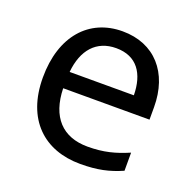

<svg xmlns="http://www.w3.org/2000/svg" viewBox="-104 -651 771 767"><g transform="rotate(20 282.0 -268.0)"><path d="M292 -546C150 -546 55 -440 55 -264C55 -85 160 10 313 10C386 10 434 -1 489 -25V-102C433 -78 385 -65 317 -65C210 -65 149 -130 146 -251H513V-304C513 -450 429 -546 292 -546ZM291 -474C380 -474 420 -412 421 -321H148C157 -417 207 -474 291 -474Z"/></g></svg>

Font: Noto Sans Kayah Li
Style: Regular
Weight: 400
Designer: Monotype Design Team, Sérgio Martins
Foundry: Monotype Imaging Inc.
Version: Version 2.002